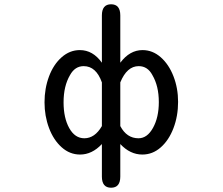

<svg xmlns="http://www.w3.org/2000/svg" viewBox="-20 -742 1040 897"><path d="M646 -508Q693 -508 731 -474.5Q769 -441 790.5 -385.5Q812 -330 812 -266Q812 -200 790.5 -143.5Q769 -87 731 -53.5Q693 -20 645 -20Q588 -20 542 -69V83Q542 135 499 135Q456 135 456 83V-69Q410 -20 354 -20Q306 -20 268 -54Q230 -88 209 -144Q188 -200 188 -264Q188 -329 209 -385Q230 -441 268 -474.5Q306 -508 353 -508Q414 -508 456 -449V-670Q456 -722 499 -722Q542 -722 542 -670V-449Q586 -508 646 -508ZM374 -96Q423 -96 456 -153V-357Q429 -433 371 -433Q330 -433 307 -391Q277 -340 277 -264Q277 -191 303.5 -143.5Q330 -96 374 -96ZM627 -96Q668 -96 695 -145Q722 -194 722 -265Q722 -340 692 -391Q670 -433 628 -433Q573 -433 542 -357V-153Q572 -96 627 -96Z"/></svg>

Font: 寒蝉全圆体
Style: Regular
Weight: 400
Designer: Warren2060
      Designed by Motoya company      

      [Varela Round]
      Joe Prince(Latin component); Avraham Cornf
Foundry: ChillType
Version: Version 3.200